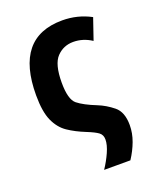

<svg xmlns="http://www.w3.org/2000/svg" viewBox="-137 -646 775 920"><g transform="rotate(-20 250.0 -186.0)"><path d="M234 185H368Q393 147 408 106.5Q423 66 423 25Q423 -42 386.5 -71.5Q350 -101 310 -117Q247 -142 216.5 -166.5Q186 -191 186 -277Q186 -371 220 -406.5Q254 -442 304 -442Q354 -442 398 -413L435 -521Q368 -557 290 -557Q50 -557 50 -262Q50 -178 71 -131.5Q92 -85 129 -60Q166 -35 216 -15Q256 1 273 13.5Q290 26 290 50Q290 77 273.5 114Q257 151 234 185Z"/></g></svg>

Font: Noto Sans Mono Condensed Extra
Style: Regular
Weight: 800
Width: 3
Designer: Monotype Design Team
Foundry: Monotype Imaging Inc.
Version: Version 1.900